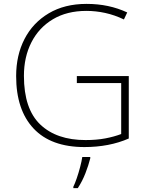

<svg xmlns="http://www.w3.org/2000/svg" viewBox="-20 -746 762 987"><path d="M375 -355H642V-34Q592 -12 534.5 -1Q477 10 414 10Q242 10 152.5 -85.5Q63 -181 63 -355Q63 -462 106 -545.5Q149 -629 230.5 -677.5Q312 -726 425 -726Q483 -726 535 -715Q587 -704 634 -682L617 -646Q569 -669 520.5 -679.5Q472 -690 424 -690Q324 -690 252 -647Q180 -604 141.5 -528.5Q103 -453 103 -356Q103 -186 187 -106Q271 -26 420 -26Q476 -26 521 -34.5Q566 -43 603 -57V-319H375ZM444 68Q435 104 419 145Q403 186 380 221H357V214Q365 198 374.5 170.5Q384 143 392 112.5Q400 82 403 61H444Z"/></svg>

Font: Noto Sans Lao Looped ExtraLight
Style: Regular
Weight: 200
Designer: Mark Frömberg, Ben Mitchell
Foundry: The Fontpad Ltd
Version: Version 1.002; ttfautohint (v1.8.4.7-5d5b)